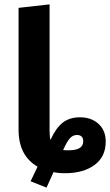

<svg xmlns="http://www.w3.org/2000/svg" viewBox="-20 -777 504 879"><path d="M346 -240Q398 -240 431 -210Q464 -180 464 -129Q464 -59 412.5 -21.5Q361 16 278 16Q246 16 225 11L193 82L120 53L152 -14Q65 -64 65 -183V-741L207 -757V-178Q207 -151 211 -136Q235 -190 266.5 -215Q298 -240 346 -240ZM295 -89Q361 -89 361 -130Q361 -159 332 -159Q314 -159 300.5 -144.5Q287 -130 269 -90Q277 -89 295 -89Z"/></svg>

Font: FiraGO SemiBold
Style: Regular
Weight: 600
Designer: bBox Type
Foundry: bBox Type GmbH
Version: Version 1.001;PS 001.001;hotconv 1.0.88;makeotf.lib2.5.64775